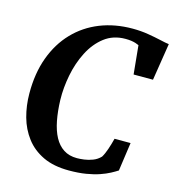

<svg xmlns="http://www.w3.org/2000/svg" viewBox="-112 -847 867 950"><g transform="rotate(15 321.5 -372.0)"><path d="M326.9 8Q248.7 8 194.1 -18Q139.5 -44.1 105.5 -88.9Q71.4 -133.7 55.7 -190.7Q40 -247.8 39.8 -309.6Q39.2 -412.9 69.2 -494.7Q99.2 -576.6 154.3 -634Q209.4 -691.5 284.9 -721.6Q360.5 -751.7 451 -751.7Q493.2 -751.7 530.4 -745.5Q567.6 -739.4 596.7 -732.7Q625.7 -725.9 643.1 -723.8L613.1 -533.6H513.8L499.4 -680.1Q491.3 -683.8 481.6 -686.9Q471.8 -689.9 459.2 -691.8Q446.6 -693.6 429.7 -693.6Q367.2 -693.6 322.3 -658.9Q277.4 -624.2 248.8 -568.2Q220.3 -512.3 207.4 -446.5Q194.5 -380.8 196 -319Q197.7 -261 206.9 -213.5Q216.1 -166 234.3 -132Q252.6 -98.1 281.1 -79.6Q309.5 -61.2 349.6 -61.2Q364.7 -61.2 386.1 -63.9Q407.6 -66.7 429.6 -75.1Q451.7 -83.5 468.3 -100.9Q474 -110 479.1 -121.8Q484.1 -133.6 488.7 -146.8Q493.2 -160 497.3 -174.1Q501.5 -188.2 505 -202.1H587.1L566.4 -56.2Q552.4 -47 531.6 -35.9Q510.8 -24.8 481.9 -14.8Q452.9 -4.8 414.6 1.6Q376.2 8 326.9 8Z"/></g></svg>

Font: Merriweather 7pt Light
Style: Italic
Weight: 300
Italic angle: -7.8°
Designer: Eben Sorkin
Foundry: Eben Sorkin
Version: Version 2.200;gftools[0.9.31]